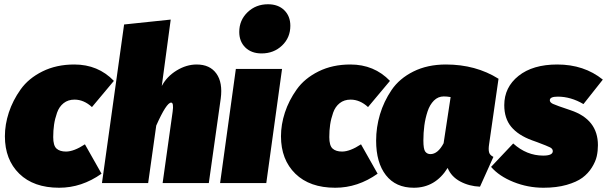

<svg xmlns="http://www.w3.org/2000/svg" viewBox="-20 -860 2852 902"><path d="M329 -557Q441 -557 515 -480L412 -357Q374 -392 330 -392Q300 -392 279 -375.5Q258 -359 248 -330.5Q238 -302 234 -274.5Q230 -247 230 -216Q230 -176 245.5 -162Q261 -148 290 -148Q327 -148 379 -182L457 -44Q364 22 258 22Q138 22 70.5 -44Q3 -110 3 -220Q3 -275 21.5 -331.5Q40 -388 77 -440Q114 -492 179.5 -524.5Q245 -557 329 -557Z M904 -557Q966 -557 996.5 -514.5Q1027 -472 1017 -397L961 0H744L791 -335Q797 -378 784 -378Q762 -378 714 -270L676 0H459L563 -745L782 -768L740 -456Q764 -501 810 -529Q856 -557 904 -557Z M1209 -609Q1161 -609 1132.5 -637Q1104 -665 1104 -710Q1104 -765 1143 -802.5Q1182 -840 1239 -840Q1287 -840 1315.5 -812Q1344 -784 1344 -739Q1344 -683 1305 -646Q1266 -609 1209 -609ZM1305 -536 1231 0H1014L1088 -536Z M1626 -557Q1738 -557 1812 -480L1709 -357Q1671 -392 1627 -392Q1597 -392 1576 -375.5Q1555 -359 1545 -330.5Q1535 -302 1531 -274.5Q1527 -247 1527 -216Q1527 -176 1542.5 -162Q1558 -148 1587 -148Q1624 -148 1676 -182L1754 -44Q1661 22 1555 22Q1435 22 1367.5 -44Q1300 -110 1300 -220Q1300 -275 1318.5 -331.5Q1337 -388 1374 -440Q1411 -492 1476.5 -524.5Q1542 -557 1626 -557Z M2075 -557Q2215 -557 2322 -490L2278 -184Q2274 -159 2277.5 -145Q2281 -131 2298 -123L2235 17Q2184 15 2142 -7.5Q2100 -30 2083 -71Q2025 22 1924 22Q1839 22 1793 -37Q1747 -96 1747 -199Q1747 -262 1765 -322.5Q1783 -383 1819.5 -437Q1856 -491 1922 -524Q1988 -557 2075 -557ZM2065 -407Q2038 -407 2018.5 -387.5Q1999 -368 1988.5 -336Q1978 -304 1973.5 -270Q1969 -236 1969 -200Q1969 -159 1978 -147.5Q1987 -136 2002 -136Q2037 -136 2064 -187L2097 -404Q2079 -407 2065 -407Z M2598 -557Q2724 -557 2812 -486L2721 -371Q2662 -406 2600 -406Q2563 -406 2563 -389Q2563 -379 2577.5 -372Q2592 -365 2661 -342Q2789 -299 2789 -178Q2789 -151 2783.5 -126Q2778 -101 2760.5 -73Q2743 -45 2716 -25Q2689 -5 2642 8.5Q2595 22 2533 22Q2460 22 2392.5 -5Q2325 -32 2287 -76L2391 -186Q2454 -129 2532 -129Q2577 -129 2577 -150Q2577 -161 2564.5 -167.5Q2552 -174 2504 -192Q2488 -198 2479 -201Q2414 -225 2381.5 -264.5Q2349 -304 2349 -366Q2349 -450 2416 -503.5Q2483 -557 2598 -557Z"/></svg>

Font: Fira Sans Ultra
Style: Italic
Weight: 950
Italic angle: -8°
Designer: Carrois Corporate & Edenspiekermann AG
Foundry: Carrois Corporate GbR & Edenspiekermann AG
Version: Version 4.203;PS 004.203;hotconv 1.0.88;makeotf.lib2.5.64775